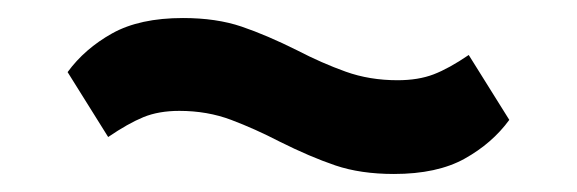

<svg xmlns="http://www.w3.org/2000/svg" viewBox="-20 -412 640 213"><path d="M417 -219Q380 -219 352 -228.5Q324 -238 290 -255Q263 -269 236.5 -279Q210 -289 179 -289Q156 -289 139 -282Q122 -275 100 -260L55 -332Q74 -358 104.5 -375Q135 -392 183 -392Q220 -392 248 -382.5Q276 -373 310 -356Q337 -342 363.5 -332.5Q390 -323 421 -323Q444 -323 461 -329.5Q478 -336 500 -351L545 -279Q526 -253 495.5 -236Q465 -219 417 -219Z"/></svg>

Font: IBM Plex Sans Thai Looped SemiBold
Style: Regular
Weight: 600
Designer: Mike Abbink, Paul van der Laan, Pieter van Rosmalen, Ben Mitchell, Mark Frömberg
Foundry: Bold Monday
Version: Version 1.1